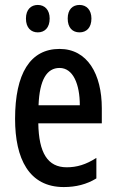

<svg xmlns="http://www.w3.org/2000/svg" viewBox="-20 -747 470 777"><path d="M85 -672C85 -634 106 -616 133 -616C161 -616 181 -635 181 -672C181 -707 161 -727 133 -727C106 -727 85 -709 85 -672ZM254 -672C254 -635 273 -616 302 -616C330 -616 350 -635 350 -672C350 -707 330 -727 302 -727C274 -727 254 -709 254 -672ZM221 -549C102 -549 41 -449 41 -266C41 -105 97 10 238 10C287 10 331 -1 370 -25V-108C328 -81 291 -70 250 -70C173 -70 137 -128 135 -248H392V-309C392 -447 334 -549 221 -549ZM221 -472C276 -472 303 -406 303 -321H136C140 -425 170 -472 221 -472Z"/></svg>

Font: Noto Sans Myanmar ExtraCondensed Medium
Style: Regular
Weight: 500
Width: 2
Designer: Monotype Design Team
Foundry: Monotype Imaging Inc.
Version: Version 2.107